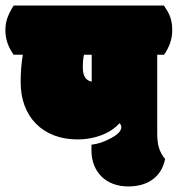

<svg xmlns="http://www.w3.org/2000/svg" viewBox="-62 -670 643 694"><path d="M269.5 -472.2H241.7Q237.3 -455.6 237.3 -425.8Q237.3 -380.4 269.5 -375ZM-42.5 -560.1Q-42.5 -585 -35.4 -605Q-28.3 -625 -12.7 -649.9H530.8Q538.6 -638.2 544.2 -628.2Q549.8 -618.2 553.5 -607.7Q557.1 -597.2 558.8 -585.7Q560.5 -574.2 560.5 -560.1Q560.5 -513.7 530.8 -472.2H506.3V-188Q506.3 -154.3 513.4 -133.3Q520.5 -112.3 534.7 -95.2Q525.4 -47.9 490.5 -22Q455.6 3.9 401.9 3.9Q372.1 3.9 347.7 -5.1Q323.2 -14.2 305.7 -31.2Q288.1 -48.3 278.3 -72.5Q268.6 -96.7 268.6 -127V-147Q302.2 -150.4 339.8 -170.9Q376.5 -190.9 376.5 -210Q376.5 -219.2 369.6 -224.6Q357.9 -210.9 341.3 -200Q324.7 -189 304.9 -181.4Q285.2 -173.8 263.4 -169.9Q241.7 -166 218.8 -166Q171.4 -166 133.3 -180.7Q95.2 -195.3 68.4 -222.4Q41.5 -249.5 27.1 -287.6Q12.7 -325.7 12.7 -373Q12.7 -399.9 14.6 -424.6Q16.6 -449.2 20.5 -472.2H-12.7Q-42.5 -513.7 -42.5 -560.1Z"/></svg>

Font: Modak sl
Style: Regular
Weight: 400
Designer: Sarang Kulkarni, Maithili Shingre, Noopur Datye
Foundry: Ek Type
Version: Version 1.036;PS Version 1.000;hotconv 1.0.79;makeotf.lib2.5